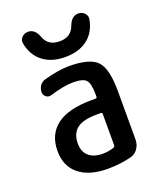

<svg xmlns="http://www.w3.org/2000/svg" viewBox="-142 -846 784 944"><g transform="rotate(-20 250.0 -374.0)"><path d="M297.9 -259.8Q225.6 -259.8 193.4 -234.4Q161.1 -209 161.1 -157.2Q161.1 -114.3 187 -91.3Q212.9 -68.4 259.8 -68.4Q291 -68.4 318.4 -78.1Q326.2 -81.1 326.2 -89.8V-251Q326.2 -259.8 318.4 -259.8ZM259.8 9.8Q162.1 9.8 108.4 -33.7Q54.7 -77.1 54.7 -157.2Q54.7 -243.2 115.2 -289.1Q175.8 -335 297.9 -335H318.4Q326.2 -335 326.2 -343.8V-351.6Q326.2 -410.2 310.5 -429.2Q294.9 -448.2 242.2 -448.2Q193.4 -448.2 120.1 -425.8Q105.5 -420.9 92.8 -430.2Q80.1 -439.5 80.1 -455.1Q80.1 -474.6 90.8 -489.7Q101.6 -504.9 121.1 -509.8Q193.4 -529.3 248 -530.3Q358.4 -530.3 396.5 -490.2Q434.6 -450.2 434.6 -332V-79.1Q434.6 -52.7 419.9 -31.7Q405.3 -10.7 380.9 -4.9Q321.3 9.8 259.8 9.8ZM329.1 -712.9Q345.7 -757.8 381.8 -757.8Q400.4 -757.8 413.6 -744.6Q426.8 -731.4 423.8 -712.9Q412.1 -647.5 366.7 -612.8Q321.3 -578.1 250 -578.1Q178.7 -578.1 133.3 -613.3Q87.9 -648.4 76.2 -712.9Q73.2 -730.5 85.9 -744.1Q98.6 -757.8 118.2 -757.8Q154.3 -757.8 170.9 -712.9Q189.5 -660.2 250 -660.2Q310.5 -660.2 329.1 -712.9Z"/></g></svg>

Font: Rounded Mgen+ 1mn medium
Style: Regular
Weight: 500
Designer: [Source Han Sans]
Ryoko NISHIZUKA  (kana & ideographs); Paul D. Hunt (Latin, Greek & Cyrillic); Wenlong ZHANG  (bopomofo
Version: Version 1.059.20150602